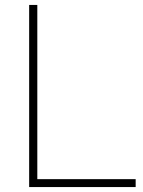

<svg xmlns="http://www.w3.org/2000/svg" viewBox="-20 -757 579 777"><path d="M98 0V-737H131V-32H529V0Z"/></svg>

Font: Tomorrow ExtraLight
Style: Regular
Weight: 275
Designer: Tony de Marco, Monica Rizzolli
Foundry: Just in Type
Version: Version 2.002